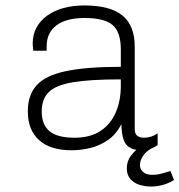

<svg xmlns="http://www.w3.org/2000/svg" viewBox="-20 -541 658 704"><path d="M243 10Q164 10 123 -27.5Q82 -65 82 -133Q82 -192 114 -228Q146 -264 221 -280Q296 -296 423 -296V-360Q423 -423 393 -449Q363 -475 290 -475Q223 -475 187 -448Q151 -421 151 -371V-355H102Q100 -373 100 -382Q100 -444 152 -483Q204 -521 290 -521Q384 -521 429 -484Q474 -447 474 -370V-69Q474 -50 483.5 -43Q493 -36 508 -36Q535 -36 558 -52V-9Q547 -1 534 4Q515 15 505 30Q493 48 493 64Q493 79 504.5 89.5Q516 100 538 100Q556 100 572.5 95.5Q589 91 605 86L618 119Q599 131 577.5 137Q556 143 534 143Q513 143 492.5 137Q472 131 458.5 116Q445 101 445 76Q445 50 460 30Q470 17 480 8Q468 7 460 2Q443 -5 434.5 -25.5Q426 -46 425 -86Q406 -48 375 -27Q344 -6 309.5 2Q275 10 243 10ZM253 -36Q312 -36 349.5 -61.5Q387 -87 405 -130Q423 -173 423 -226V-250Q311 -250 248 -239.5Q185 -229 159 -203.5Q133 -178 133 -132Q133 -84 161.5 -60Q190 -36 253 -36ZM99 -391 100 -386V-385Q99 -389 99 -391ZM100 -382Q100 -382 100 -382Q100 -381 100 -381Z"/></svg>

Font: Chivo Mono Medium Thin
Style: Regular
Weight: 250
Monospace: yes
Version: Version 1.008